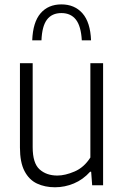

<svg xmlns="http://www.w3.org/2000/svg" viewBox="-20 -822 552 852"><path d="M224 9Q179.5 9 144.2 -7.5Q109 -24 88.8 -62.8Q68.5 -101.5 68.5 -167.5V-541.5H125V-169Q125 -98 155.5 -70.5Q186 -43 234.5 -43Q269 -43 311 -61Q353 -79 381 -123V-541.5H437.5V0H389L384.5 -60H380Q348.5 -25 308 -8Q267.5 9 224 9ZM123 -643Q126 -723.5 160 -763Q194 -802.5 252.5 -802.5Q311 -802.5 346 -762.8Q381 -723 384 -643H343Q339.5 -706 316.8 -735Q294 -764 252.5 -764Q210.5 -764 188.5 -735Q166.5 -706 164 -643Z"/></svg>

Font: Encode Sans Semi Condensed Light
Style: Regular
Weight: 300
Width: 4
Designer: Multiple Designers
Foundry: Impallari Type
Version: Version 3.000; ttfautohint (v1.8.3) -l 8 -r 50 -G 200 -x 14 